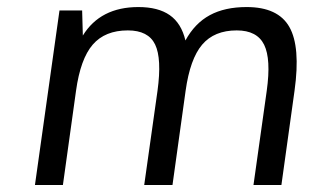

<svg xmlns="http://www.w3.org/2000/svg" viewBox="-20 -530 896 550"><path d="M346.2 -442.9Q280.8 -442.9 245.6 -402.1Q210.4 -361.3 197.8 -270L160.2 0H80.1L150.4 -500H215.3L217.3 -428.2Q267.6 -509.8 376.5 -509.8Q433.1 -509.8 466.3 -486.6Q499.5 -463.4 511.2 -414.1Q538.1 -463.4 581.1 -486.6Q624 -509.8 686.5 -509.8Q776.4 -509.8 808.8 -452.9Q841.3 -396 823.7 -270L786.1 0H706.1L744.1 -270Q756.8 -360.8 736.6 -401.9Q716.3 -442.9 658.2 -442.9Q593.8 -442.9 559.1 -402.1Q524.4 -361.3 511.7 -270L474.1 0H393.1L431.2 -270Q443.8 -362.3 424.3 -402.6Q404.8 -442.9 346.2 -442.9Z"/></svg>

Font: Fivo Sans
Style: Italic
Weight: 400
Designer: Alexander Slobzheninov
Foundry: Alexander Slobzheninov
Version: 1.0